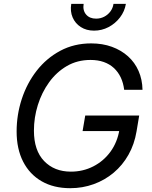

<svg xmlns="http://www.w3.org/2000/svg" viewBox="-20 -962 783 992"><path d="M342.8 10.3Q257.3 10.3 195.3 -25.4Q133.3 -61 99.6 -126.7Q65.9 -192.4 65.9 -282.7Q65.9 -369.1 92.5 -450.4Q119.1 -531.7 169.4 -596.4Q219.7 -661.1 291.3 -699.5Q362.8 -737.8 451.2 -737.8Q509.8 -737.8 558.1 -720.2Q606.4 -702.6 641.6 -670.9Q676.8 -639.2 696 -595.2Q715.3 -551.3 716.3 -498H621.6Q617.2 -533.7 603.8 -562Q590.3 -590.3 568.4 -610.6Q546.4 -630.9 516.1 -641.6Q485.8 -652.3 447.8 -652.3Q379.9 -652.3 325.9 -621.1Q272 -589.8 233.9 -537.1Q195.8 -484.4 175.5 -419.4Q155.3 -354.5 155.3 -287.1Q155.3 -184.6 208 -129.9Q260.7 -75.2 346.2 -75.2Q408.7 -75.2 461.9 -102.3Q515.1 -129.4 550.8 -178.2Q586.4 -227.1 597.2 -292.5L623.5 -284.7H406.7L420.4 -365.2H699.2L685.5 -283.2Q674.3 -216.3 643.8 -162.4Q613.3 -108.4 567.4 -69.8Q521.5 -31.2 464.1 -10.5Q406.7 10.3 342.8 10.3ZM465.8 -803.7Q426.3 -803.7 397.5 -822.3Q368.7 -840.8 355.2 -872.1Q341.8 -903.3 348.1 -941.9H412.1Q406.7 -908.2 424.8 -887Q442.9 -865.7 476.6 -865.7Q499 -865.7 518.1 -875.5Q537.1 -885.3 550 -902.3Q563 -919.4 566.4 -941.9H630.4Q624 -903.3 599.9 -871.8Q575.7 -840.3 540.8 -822Q505.9 -803.7 465.8 -803.7Z"/></svg>

Font: Inter 17pt
Style: Italic
Weight: 400
Italic angle: -9.3988°
Version: Version 4.001;git-66647c0bb